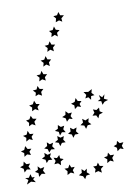

<svg xmlns="http://www.w3.org/2000/svg" viewBox="-65 -588 448 614"><g transform="rotate(-5 159.5 -281.5)"><path d="M316 -119 310 -108 315 -97 304 -100 295 -92 294 -103 284 -109 294 -114 296 -125 304 -117ZM283 -82 276 -72 280 -60 269 -64 259 -57 260 -69 250 -76 261 -79 264 -90 271 -81ZM246 -49 237 -40 239 -28 228 -34 217 -30 220 -41 213 -50 224 -51 229 -61 234 -50ZM201 -26 189 -23 184 -12 178 -22 165 -26 175 -33V-45L184 -38L192 -45L191 -33ZM151 -33 140 -37 129 -30 130 -42 121 -51 133 -52 138 -63 143 -53 154 -54 147 -44ZM111 -63 102 -70 90 -68 95 -78 89 -89 100 -87 108 -96 110 -85 121 -82 111 -75ZM98 -138 108 -145 107 -157 117 -151 128 -155 125 -144 132 -135 120 -134 114 -124 110 -135ZM142 -161 151 -168 150 -180 160 -174 171 -179 168 -167 176 -158 164 -157 158 -147 154 -158ZM184 -185 193 -193 191 -205 201 -199 212 -205 210 -193 219 -185 207 -183 201 -172 196 -183ZM225 -212 232 -221 228 -232 239 -229 248 -236 249 -224 259 -219 247 -214 243 -202 237 -212ZM260 -244 257 -256 246 -257 255 -263 251 -276 261 -268 269 -277 266 -263 279 -258 267 -253ZM237 -277 226 -275 225 -263 217 -272 207 -269 211 -280 203 -290 218 -289 230 -297 228 -285ZM194 -262 187 -253 191 -243 180 -246 171 -238 170 -250 160 -256 172 -261 176 -273 182 -263ZM160 -228 155 -217 161 -207 150 -209 142 -200 139 -211 128 -216 139 -222 140 -234 149 -226ZM132 -188 128 -177 135 -167 123 -168 116 -158 113 -170 101 -174 111 -180 112 -192 121 -185ZM92 -137 88 -126 96 -116H84L77 -107L73 -118L62 -121L72 -128V-140L81 -133ZM82 -104 78 -93 85 -83H73L66 -74L63 -85L52 -89L62 -96L61 -107L71 -100ZM57 -62 52 -51 59 -40 47 -41 38 -32 37 -44 26 -49 36 -55V-66L45 -58ZM26 -16 11 -19 -3 -11 3 -25 -7 -32H5L11 -43L15 -32L24 -33L18 -26ZM-7 -50 -9 -62 -20 -68 -9 -73 -7 -85 1 -76 13 -77 7 -68 13 -58 1 -59ZM-3 -100V-112L-13 -118L-2 -122L2 -134L9 -124H21L14 -115L18 -104L6 -107ZM7 -148 8 -160 -2 -167 10 -170 14 -182 20 -171H32L25 -162L28 -151L17 -155ZM20 -196 21 -207 12 -215 23 -218 28 -229 34 -219 46 -218 38 -209 41 -197 30 -202ZM34 -243 35 -255 26 -262 38 -265 43 -276 49 -265 60 -264 52 -255 55 -244 44 -249ZM49 -290 51 -301 42 -309 54 -311 58 -322 64 -312 76 -311 68 -302 70 -290 59 -295ZM65 -336 67 -348 58 -356 70 -358 75 -369 80 -358 92 -357 84 -348 86 -337 75 -342ZM82 -382 84 -394 75 -402 87 -404 92 -415 97 -404 109 -403 101 -394 103 -382 92 -388ZM99 -428 101 -440 92 -448 104 -450 109 -461 114 -450 126 -449 118 -440 120 -428 109 -434ZM116 -474 118 -486 110 -494 122 -496 127 -507 132 -496 144 -494 135 -486 137 -474 127 -480ZM134 -520 136 -532 128 -540 140 -542 145 -552 150 -541 162 -540 153 -531 155 -520 145 -525Z"/></g></svg>

Font: Santa christmas start
Style: Regular
Weight: 400
Designer: MUHAMMAD YONI
Version: Version 001.000